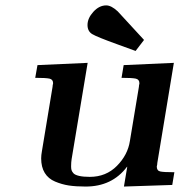

<svg xmlns="http://www.w3.org/2000/svg" viewBox="-20 -682 678 708"><path d="M109.9 -395 118.2 -441.9 303.2 -450.2 244.1 -95.2Q242.2 -83 242.2 -68.8Q242.2 -60.1 243.7 -54.9Q245.1 -49.8 250.5 -43.5Q255.9 -37.1 271.5 -33.4Q287.1 -29.8 311 -29.8Q371.1 -29.8 411.1 -70.3Q451.2 -110.8 459 -162.1L492.2 -361.8Q492.2 -364.7 492.7 -367.4Q493.2 -370.1 493.7 -372.1Q494.1 -374 494.1 -375Q494.1 -389.2 480.5 -392.1Q466.8 -395 428.2 -395L436 -441.9L621.1 -450.2L560.1 -81.1Q560.1 -78.1 559.6 -75Q559.1 -71.8 558.6 -70.3Q558.1 -68.8 558.1 -67.9Q558.1 -52.7 570.6 -49.8Q583 -46.9 623 -46.9L615.2 0L437 5.9L449.2 -66.9H448.2Q393.1 6.3 294.9 5.9Q259.8 5.9 233.9 2Q208 -2 183.1 -12.5Q158.2 -22.9 145 -44.4Q131.8 -65.9 131.8 -98.1Q131.8 -109.4 134.8 -126L173.8 -361.8Q173.8 -364.7 174.3 -367.4Q174.8 -370.1 175.3 -372.1Q175.8 -374 175.8 -375Q175.8 -389.2 162.4 -392.1Q148.9 -395 109.9 -395ZM302.7 -589.8Q302.7 -614.7 324.2 -638.4Q345.7 -662.1 371.6 -662.1Q390.6 -662.1 414.1 -640.1Q419.9 -633.3 510.7 -535.2V-534.2L480 -494.1Q455.1 -502.9 414.1 -518.1Q336.9 -545.9 319.8 -556.4Q302.7 -566.9 302.7 -589.8Z"/></svg>

Font: CMU Serif Extra
Style: BoldSlanted
Weight: 700
Italic angle: -9.46001°
Version: Version 0.7.0